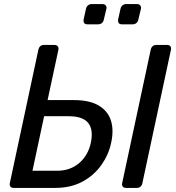

<svg xmlns="http://www.w3.org/2000/svg" viewBox="-20 -920 863 940"><path d="M47 0Q36 0 31 -6.5Q26 -13 28 -23L168 -677Q170 -687 177 -693.5Q184 -700 195 -700H246Q257 -700 262.5 -693.5Q268 -687 266 -677L213 -430H342Q418 -430 463 -403.5Q508 -377 523 -330Q538 -283 524 -220Q512 -163 476.5 -112.5Q441 -62 384 -31Q327 0 250 0ZM139 -84H259Q324 -84 368 -122Q412 -160 425 -222Q438 -286 411.5 -318.5Q385 -351 316 -351H196ZM597 0Q586 0 581 -6.5Q576 -13 578 -23L718 -677Q720 -687 727 -693.5Q734 -700 745 -700H798Q809 -700 814 -693.5Q819 -687 817 -677L677 -23Q675 -13 668 -6.5Q661 0 650 0ZM576 -801Q566 -801 561.5 -807Q557 -813 558 -823L570 -877Q572 -887 579.5 -893.5Q587 -900 597 -900H651Q661 -900 666.5 -893.5Q672 -887 670 -877L657 -823Q655 -813 647.5 -807Q640 -801 630 -801ZM407 -801Q397 -801 392.5 -807Q388 -813 389 -823L401 -877Q403 -887 410.5 -893.5Q418 -900 428 -900H482Q492 -900 497.5 -893.5Q503 -887 501 -877L488 -823Q486 -813 478.5 -807Q471 -801 461 -801Z"/></svg>

Font: Rubik
Style: Italic
Weight: 400
Italic angle: -12°
Designer: Hubert and Fischer
Foundry: Hubert and Fischer
Version: Version 2.300;gftools[0.9.30]